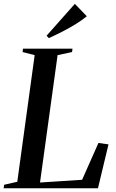

<svg xmlns="http://www.w3.org/2000/svg" viewBox="-36 -1002 619 1022"><path d="M-16.5 0 -14 -18.5 56 -34.5 148.5 -708.5 84 -725 86.5 -743H350L347.5 -725L270.5 -708.5L177 -30.5L401 -45L488 -241L541.5 -233.5L485.5 0ZM224 -799 212 -812 362.5 -981.5 426 -915.5Q400 -894 366.8 -873.5Q333.5 -853 296.8 -834.2Q260 -815.5 224 -799Z"/></svg>

Font: Merriweather 144pt Medium
Style: Italic
Weight: 500
Italic angle: -7.8°
Version: Version 2.101